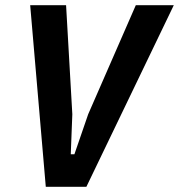

<svg xmlns="http://www.w3.org/2000/svg" viewBox="-20 -718 688 738"><path d="M312 0H156L96 -698H234L258 -279L252 -125H266L319 -279L502 -698H648Z"/></svg>

Font: IBM Plex Sans Condensed
Style: Bold Italic
Weight: 700
Width: 3
Italic angle: -11.31°
Designer: Mike Abbink, Paul van der Laan, Pieter van Rosmalen
Foundry: Bold Monday
Version: Version 3.201